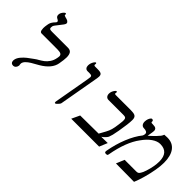

<svg xmlns="http://www.w3.org/2000/svg" viewBox="-7 -1639 2429 2429"><g transform="rotate(45 1207.0 -424.5)"><path d="M425 -194Q362 -159.5 328.8 -139Q295.5 -118.5 272.2 -95.2Q249 -72 244.5 -46L245 -26.5Q247.5 -21.5 247.5 -14.5Q247.5 -12 246.5 -5Q242 19 227.8 32.5Q213.5 46 194.5 46Q173 46 161 33.2Q149 20.5 149 -1.5Q149 -9 150.5 -17Q156.5 -52 185.2 -86.8Q214 -121.5 246.5 -147.2Q279 -173 323 -203.5Q343 -217 351 -223Q363.5 -230.5 369.5 -233.5Q405.5 -254 433.2 -274.8Q461 -295.5 486.2 -331.8Q511.5 -368 520.5 -419Q521 -422.5 523 -433.5Q525 -444.5 525 -453Q525 -474.5 507.8 -485.8Q490.5 -497 443.5 -497H161.5Q148.5 -497 140.5 -506.2Q132.5 -515.5 131 -532.5Q128 -544 128 -561Q128 -587 134.5 -624Q138.5 -648.5 144.5 -663.2Q150.5 -678 168.5 -702Q185.5 -719 191.5 -727.2Q197.5 -735.5 197.5 -745Q197.5 -751.5 193 -756Q188.5 -760.5 178 -766.5Q159 -774.5 150.8 -785.5Q142.5 -796.5 142.5 -813Q142.5 -821 144 -830Q146 -842.5 155.5 -858Q165 -873.5 176.2 -884.2Q187.5 -895 195 -895Q206 -895 206 -884.5Q206 -883 205 -877L206 -866Q212.5 -866 225 -858Q251 -852.5 266.5 -845.8Q282 -839 285 -832.5Q295 -826.5 295 -813Q295 -808.5 294.5 -806Q293 -796 280.5 -778.5Q268 -761 243.5 -730.5Q218.5 -699.5 206.5 -682.8Q194.5 -666 193 -656Q191 -645.5 191 -635Q191 -617.5 201.2 -611.8Q211.5 -606 239 -606H524Q565.5 -606 582.8 -580.8Q600 -555.5 600 -508Q600 -466 586 -388Q576.5 -333 535.8 -284Q495 -235 425 -194Z M1059 -597 962.5 -51Q961 -43 950.2 -29Q939.5 -15 927 -4Q914.5 7 907.5 7Q902.5 7 900 4.2Q897.5 1.5 898 -3Q897 -4 897 -9Q897 -11 898 -20L982.5 -498Q988.5 -531.5 988.5 -543Q988.5 -559 979.5 -565Q970.5 -571 945.5 -571H910.5Q887 -571 874.5 -586.5Q862 -602 862 -627.5Q862 -639 864 -649Q867 -667 875.2 -684.5Q883.5 -702 893 -713Q902.5 -724 909 -724Q913.5 -724 916.5 -718.8Q919.5 -713.5 918.5 -710L916.5 -698Q913 -680 938 -680H975Q1008 -680 1026.2 -676.2Q1044.5 -672.5 1053.2 -661.2Q1062 -650 1062 -628.5Q1062 -613 1058.5 -594Z M1733.5 -109 1688 0H1189L1240 -109L1567.5 -112Q1573 -123.5 1591.5 -155Q1617 -199 1632.5 -233.8Q1648 -268.5 1656.5 -317Q1666 -373.5 1672 -432Q1672.5 -439 1672.5 -450.5Q1672.5 -472.5 1667.5 -483.2Q1662.5 -494 1651 -497.5Q1639.5 -501 1616.5 -501H1354.5Q1330 -501 1315.8 -517.8Q1301.5 -534.5 1301.5 -561.5Q1301.5 -570.5 1303 -580Q1305.5 -596 1314 -612.8Q1322.5 -629.5 1332.5 -640.8Q1342.5 -652 1349.5 -652Q1355 -652 1357.5 -648.2Q1360 -644.5 1359 -639L1357 -627Q1356.5 -625.5 1356.5 -622.5Q1356.5 -615.5 1361.5 -612.8Q1366.5 -610 1378.5 -610H1645.5Q1695.5 -610 1717.5 -599.5Q1739.5 -589 1745 -563.5Q1748 -555.5 1748 -532.5Q1748 -470 1722 -319Q1710.5 -255.5 1703.8 -228.8Q1697 -202 1687 -176.5Q1679.5 -162 1662.8 -143.8Q1646 -125.5 1619.5 -107L1732.5 -109Z M2315.5 3 1989 0 2034.5 -110H2245.5Q2263.5 -110 2274.5 -117Q2285.5 -124 2295.5 -141.5Q2309.5 -161 2326 -211.8Q2342.5 -262.5 2351 -310Q2360.5 -362 2360.5 -405Q2360.5 -571 2212.5 -571Q2161 -571 2104.5 -532.2Q2048 -493.5 1997 -421Q1944 -351 1905.2 -248.8Q1866.5 -146.5 1844 -19Q1841.5 -5.5 1837.2 -0.8Q1833 4 1822.5 4H1805.5Q1798.5 4 1794 -2Q1789.5 -8 1789.5 -18.5Q1789.5 -21 1790.5 -28Q1815 -166.5 1864.2 -288Q1913.5 -409.5 1978 -489.5Q1981.5 -496 1983.5 -503Q1985.5 -510 1987 -519Q1987.5 -522 1987.5 -527Q1987.5 -546.5 1970 -555.8Q1952.5 -565 1926 -565Q1900.5 -565 1885.8 -582.8Q1871 -600.5 1871 -631.5Q1871 -642 1873.5 -657Q1878 -682.5 1890.2 -702.2Q1902.5 -722 1914.5 -722Q1928 -722 1934 -714.5Q1940 -707 1938.5 -697Q1938 -695.5 1938 -692.5Q1938 -680 1958 -680H1967Q2007.5 -680 2023.5 -668Q2039.5 -656 2039.5 -631Q2039.5 -618 2036.5 -602L2029.5 -560Q2027.5 -549 2026.8 -541.8Q2026 -534.5 2025.5 -531Q2064.5 -566.5 2087.5 -588.8Q2110.5 -611 2123.5 -628Q2155 -658 2164.5 -689.5Q2189 -692 2218.5 -692Q2313.5 -692 2363.5 -625.8Q2413.5 -559.5 2413.5 -436.5Q2413.5 -376.5 2400.5 -301Q2387 -222.5 2364.2 -140.8Q2341.5 -59 2315.5 3Z"/></g></svg>

Font: JuliaMono Italic
Style: Regular
Weight: 400
Italic angle: -9°
Monospace: yes
Designer: cormullion
Foundry: corm
Version: Version 0.049; ttfautohint (v1.8.4)